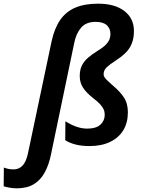

<svg xmlns="http://www.w3.org/2000/svg" viewBox="-142 -785 769 1045"><path d="M-51 240Q-70 240 -89.5 236.5Q-109 233 -122 229L-121 127Q-108 132 -95 134.5Q-82 137 -68 137Q-39 137 -19 116Q1 95 11 46L139 -561Q154 -630 185 -675.5Q216 -721 267 -743Q318 -765 392 -765Q483 -765 535 -725Q587 -685 587 -616Q587 -577 575 -547.5Q563 -518 540 -496Q517 -474 486 -454Q456 -435 439 -419Q422 -403 422 -381Q422 -371 429.5 -361Q437 -351 449 -340.5Q461 -330 475 -317Q511 -287 532.5 -254.5Q554 -222 554 -174Q554 -117 529 -76Q504 -35 457 -12.5Q410 10 345 10Q302 10 269 1.5Q236 -7 213 -22L214 -125Q238 -109 269.5 -97Q301 -85 333 -85Q381 -85 404.5 -106.5Q428 -128 428 -160Q428 -177 422 -190Q416 -203 403 -217.5Q390 -232 366 -250Q327 -281 309.5 -308.5Q292 -336 292 -371Q292 -406 304.5 -430Q317 -454 338.5 -472Q360 -490 387 -507Q409 -520 425 -533.5Q441 -547 450 -563Q459 -579 459 -600Q459 -630 439 -648Q419 -666 379 -666Q326 -666 299 -634Q272 -602 262 -551L135 58Q124 112 101.5 153.5Q79 195 42 217.5Q5 240 -51 240Z"/></svg>

Font: Noto Sans Display SemiBold
Style: Italic
Weight: 600
Italic angle: -12°
Designer: Monotype Design Team
Foundry: Monotype Imaging Inc.
Version: Version 2.003